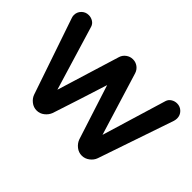

<svg xmlns="http://www.w3.org/2000/svg" viewBox="-104 -752 993 993"><g transform="rotate(45 392.5 -255.0)"><path d="M15 -470Q15 -493 31 -509Q47 -525 70 -525Q87 -525 101.5 -516Q116 -507 121 -491L228 -137L334 -482Q340 -501 356.5 -513Q373 -525 393 -525Q414 -525 430 -513Q446 -501 452 -482L558 -137L665 -491Q670 -507 684.5 -516Q699 -525 716 -525Q739 -525 755 -509Q771 -493 771 -470Q771 -461 768 -450L626 -34Q619 -14 600 0.5Q581 15 558 15Q535 15 516.5 0.5Q498 -14 490 -35L393 -336Q369 -261 345 -185.5Q321 -110 296 -35Q288 -14 269.5 0.5Q251 15 228 15Q205 15 186.5 0.5Q168 -14 161 -34L19 -450Q17 -455 16 -460Q15 -465 15 -470Z"/></g></svg>

Font: Varela Round Precious
Style: Medium
Weight: 500
Designer: Joe Prince
Foundry: Joe Prince
Version: Version 1.000